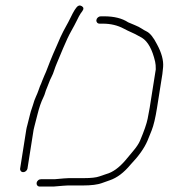

<svg xmlns="http://www.w3.org/2000/svg" viewBox="-20 -645 620 706"><path d="M212 38C218.8 37.3 224.5 37 229.1 37H284.1C315.5 37 339.1 34 355.1 28C363.9 24.7 373.3 21.3 383.3 18C410.2 9 435.8 -10.3 460.3 -40C489.7 -70.7 510.3 -99.7 522.1 -127C525.3 -134.3 530.5 -147.2 537.7 -165.6C545 -184 551.5 -211.5 557.3 -248L577.1 -373C578 -379 578.9 -387.6 579.8 -398.7C581.7 -423.1 574.2 -450.9 557.3 -482C544.4 -507.5 531.5 -523.4 518.9 -529.5C512.7 -532.5 506.5 -536 500.5 -540.1C494.4 -544.2 486.2 -548.4 475.9 -552.6C465.7 -556.9 457.4 -560.3 451.2 -563C429 -577.7 399.5 -585 362.7 -585H350.7C346.7 -585 343.1 -583.7 340 -581C336.9 -578.3 335.1 -575.2 334.5 -571.5C333.9 -567.8 334.8 -564.7 337 -562C339.3 -559.3 342.4 -558 346.4 -558H358.4C386.8 -558 412.4 -551.9 435.4 -539.6C444.7 -534.6 454.4 -529.9 464.3 -525.6C474.2 -521.2 481.6 -517.5 486.5 -514.5C491.3 -511.5 496.6 -508.7 502.1 -506C524 -492.3 540.1 -462.9 550.5 -418C552.2 -410.6 552.9 -401.3 552.8 -390L530.3 -248C529 -240 526.6 -226.8 522.9 -208.5C519.3 -190.1 509.9 -163.1 494.8 -127.4C490.1 -116.4 481.4 -103.4 468.6 -88.4C455.8 -73.5 446.5 -62.3 440.7 -55C417.6 -28.1 394.3 -11.4 370.8 -5C365.9 -3.7 357.6 -0.8 345.9 3.5C334.3 7.8 315.1 10 288.4 10H233.4C228.1 10 222 10.3 215.3 11L180.8 14H130.8C126.8 14 123.2 15.3 120.2 18C117.1 20.7 115.2 23.8 114.6 27.5C114.1 31.2 114.9 34.3 117.1 37C119.4 39.7 122.5 41 126.5 41H176.5ZM280.6 -622.5C273.3 -626.8 266.7 -625 260.7 -617L254.3 -608C249.8 -600.7 244.8 -591.3 239.4 -580C233.9 -568.7 228.2 -557.8 222.2 -547.3C216.2 -536.8 209.7 -524 202.6 -509C198.3 -498.3 193.5 -487.5 188.5 -476.5C183.4 -465.5 179 -455.3 175.1 -446C171.3 -436.7 167.5 -427.5 163.8 -418.5C160 -409.5 156.7 -400.8 153.7 -392.5C150.7 -384.2 147.4 -376.3 143.9 -369C140.5 -361.7 137.5 -354.5 135 -347.5C132.6 -340.5 129.9 -334 127 -328C124.7 -322 122.6 -316.2 120.7 -310.5C118.8 -304.8 115.9 -297.9 112.1 -289.6C108.2 -281.3 104.5 -270.8 100.9 -258C99.4 -252.7 97.8 -247.8 96.1 -243.5C94.4 -239.2 92.6 -233 90.6 -225C85.7 -204.6 82.3 -191.3 80.6 -185.2C78.8 -179.1 77.5 -173.3 76.6 -168L54 -25C53.4 -21.7 54.3 -18.7 56.5 -16C58.8 -13.3 61.7 -12 65.4 -12C69.1 -12 72.5 -13.3 75.5 -16C78.6 -18.7 80.4 -21.7 81 -25L103.5 -167.5C104.2 -171.8 105.3 -176.3 106.7 -181C108.2 -186.1 112 -200.9 118.1 -225.3C124.1 -249.7 131.2 -270.3 139.5 -287C142.4 -293 144.7 -298.8 146.2 -304.5C147.8 -310.2 149.9 -315.8 152.4 -321.5C155 -327.2 157.5 -333.5 159.9 -340.5C162.4 -347.5 165.5 -354.7 169.3 -362C173.2 -369.3 176.4 -377.3 179.1 -386C181.9 -394.7 185.1 -403.3 188.8 -412C192.5 -420.7 200.1 -438.9 211.7 -466.7C223.3 -494.4 233.4 -515.8 241.9 -530.7C250.3 -545.6 257.3 -558.7 262.8 -570C268.2 -581.3 272.7 -589.7 276.2 -595L282.7 -604C288.6 -612 287.9 -618.2 280.6 -622.5Z"/></svg>

Font: Proton
Style: BdIt
Weight: 500
Version: Version 1.017